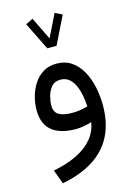

<svg xmlns="http://www.w3.org/2000/svg" viewBox="-132 -692 707 1021"><g transform="rotate(-15 222.0 -181.5)"><path d="M188.5 -453.1H239.7L314.5 -605.5L274.9 -625L213.9 -501L153.3 -625L113.3 -605.5ZM396 -83.5Q396 -135.3 385.5 -184.8Q375 -234.4 352.8 -274.4Q330.6 -314.5 296.1 -338.1Q261.7 -361.8 213.4 -361.8Q172.4 -361.8 141.4 -343.3Q110.4 -324.7 89.8 -293.7Q69.3 -262.7 58.8 -225.1Q48.3 -187.5 48.3 -149.9Q48.3 -73.7 93.5 -36.1Q138.7 1.5 226.6 1.5Q245.1 1.5 269.5 -2.9Q293.9 -7.3 312.5 -13.2Q304.7 37.1 272 76.4Q239.3 115.7 184.3 142.6Q129.4 169.4 54.2 184.1L83 261.7Q187 241.7 256.6 196.5Q326.2 151.4 361.1 81.3Q396 11.2 396 -83.5ZM229 -86.9Q179.2 -86.9 154.8 -102.1Q130.4 -117.2 130.4 -152.8Q130.4 -174.8 137.5 -203.1Q144.5 -231.4 162.4 -252.7Q180.2 -273.9 212.4 -273.9Q235.8 -273.9 253.7 -262.2Q271.5 -250.5 284.2 -227.8Q296.9 -205.1 304.4 -172.9Q312 -140.6 314.5 -99.6Q293.5 -93.3 271.5 -90.1Q249.5 -86.9 229 -86.9Z"/></g></svg>

Font: Vazirmatn RD NL
Style: Regular
Weight: 400
Designer: Saber Rastikerdar
Foundry: Saber Rastikerdar
Version: Version 32.101